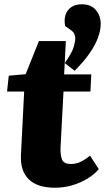

<svg xmlns="http://www.w3.org/2000/svg" viewBox="-20 -864 491 898"><path d="M21 -510 100 -517 162 -672H288L280 -516H407L403 -436H277L263 -172Q262 -137 270.5 -117Q279 -97 312 -97Q335 -97 356.5 -107Q378 -117 401 -136L442 -73Q422 -49 390.5 -29.5Q359 -10 320 2Q281 14 236 14Q155 14 114.5 -25.5Q74 -65 78 -140L93 -436H13ZM329 -533 283 -569Q316 -616 324 -642.5Q332 -669 332 -685Q332 -694 328 -704.5Q324 -715 309 -725L285 -742Q279 -770 286 -793Q293 -816 312.5 -830Q332 -844 363 -844Q406 -844 428.5 -817Q451 -790 451 -752Q451 -723 438.5 -688.5Q426 -654 399.5 -615.5Q373 -577 329 -533Z"/></svg>

Font: Literata 18pt ExtraBold
Style: Italic
Weight: 800
Italic angle: -2°
Designer: Latin by Veronika Burian and Jose Scaglione. Greek by Irene Vlachou. Cyrillic by Vera Evstafieva
Foundry: TypeTogether
Version: Version 3.103;gftools[0.9.29]